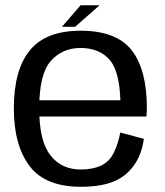

<svg xmlns="http://www.w3.org/2000/svg" viewBox="-20 -717 639 742"><path d="M292.8 4.8V-61.9Q217 -61.9 174.5 -117.4Q131.5 -172.1 131.5 -297.5Q131.5 -430.2 175.8 -480.8Q220.2 -531.6 291.7 -531.6Q365.1 -531.6 406 -483.3Q441.6 -438.3 445.3 -329.6H120.6V-266.6H545.7Q547.6 -281.7 547.6 -299Q547.6 -447.6 488.7 -523.2Q429.2 -598.3 291.5 -598.3Q158 -598.3 96 -523.2Q33.5 -448 33.5 -297.7Q33.5 -155.6 94.5 -75.1Q154.8 4.8 292.8 4.8ZM292.8 -61.9V4.8Q368.2 4.8 417.2 -14.7Q466 -34.1 497 -77.1Q527.6 -119.4 536 -180.5L444.8 -204.8Q436.7 -161.2 419.4 -126Q401.6 -91 368.9 -76.3Q336.3 -61.9 292.8 -61.9ZM219.2 -613.4H270.2L364.9 -696.7H291.6Z"/></svg>

Font: Anybody Thin
Style: Regular
Weight: 100
Designer: Tyler Finck
Foundry: Etcetera Type Company
Version: Version 1.114;gftools[0.9.25]